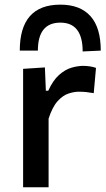

<svg xmlns="http://www.w3.org/2000/svg" viewBox="-20 -786 444 806"><path d="M77 0V-497L168.5 -503L172.5 -405H182.5Q202.5 -449 228 -471.5Q253.5 -494 280 -501.8Q306.5 -509.5 329.5 -509.5Q342 -509.5 356.2 -507.5Q370.5 -505.5 383 -501L373.5 -395Q356 -398 342 -399.5Q328 -401 310 -401Q291.5 -401 268 -393.5Q244.5 -386 222.2 -361.8Q200 -337.5 184 -288V0ZM327 -570Q327 -691 233.5 -691Q139 -691 139 -573.5H63Q63 -766.5 233.5 -766.5Q316.5 -766.5 359.8 -718.2Q403 -670 403 -573.5Z"/></svg>

Font: Heraclito Medium
Style: Regular
Weight: 500
Designer: Kostas Bartsokas (font) & Cristiano Sobral (main changes)
Foundry: Kostas Bartsokas (font) & Cristiano Sobral (main changes)
Version: Version 1.00;July 8, 2020;FontCreator 13.0.0.2655 64-bit